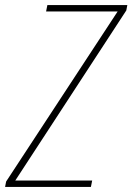

<svg xmlns="http://www.w3.org/2000/svg" viewBox="-45 -734 520 754"><path d="M312 0 317 -25H15L451 -693L455 -714H141L136 -689H417L-21 -21L-25 0Z"/></svg>

Font: Noto Sans Display SemiCondensed Thin
Style: Italic
Weight: 250
Width: 4
Designer: Monotype Design team
Foundry: Monotype Imaging Inc.
Version: 1.000